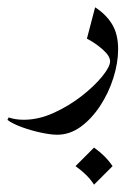

<svg xmlns="http://www.w3.org/2000/svg" viewBox="-76 -208 373 526"><path d="M-55.7 120.6 -52.2 113.8Q-33.2 120.1 -11.2 120.1Q29.8 120.1 71.5 101.1Q113.3 82 148.2 54.7Q183.1 27.3 204.3 1Q225.6 -25.4 225.6 -40Q225.6 -54.7 205.3 -72.5Q185.1 -90.3 162.1 -102.1L184.6 -188Q214.8 -168.5 231.2 -141.4Q247.6 -114.3 247.6 -73.2Q247.6 -35.6 234.6 5.4Q221.7 46.4 198.5 81.8Q175.3 117.2 145.3 139.2Q115.2 161.1 80.6 161.1Q63.5 161.1 36.9 155.5Q10.3 149.9 -15.4 140.6Q-41 131.3 -55.7 120.6ZM181.6 196.3Q212.9 218.3 232.4 247.1L181.6 297.9Q171.9 282.7 158.9 270.3Q146 257.8 130.9 247.1Z"/></svg>

Font: Lateef
Style: Regular
Weight: 400
Designer: SIL International
Foundry: SIL International
Version: Version 4.200